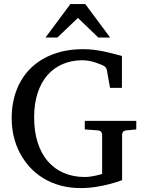

<svg xmlns="http://www.w3.org/2000/svg" viewBox="-20 -936 735 972"><path d="M619.1 -275.9Q608.4 -274.9 603.3 -268.8Q598.1 -262.7 598.1 -254.9V-23.9Q567.9 -12.7 533.7 -3.9Q504.4 3.9 466.6 10Q428.7 16.1 388.2 16.1Q332.5 16.1 284.9 2.9Q237.3 -10.3 198.5 -34.2Q159.7 -58.1 129.9 -91.1Q100.1 -124 79.8 -163.1Q59.6 -202.1 49.3 -246.3Q39.1 -290.5 39.1 -336.9Q39.1 -415.5 64 -480.2Q88.9 -544.9 135.7 -590.8Q182.6 -636.7 249.8 -661.9Q316.9 -687 400.9 -687Q429.2 -687 454.8 -683.8Q480.5 -680.7 504.4 -675.8Q528.3 -670.9 551.3 -664.8Q574.2 -658.7 597.2 -652.8V-491.2H537.1L521 -581.1Q519.5 -589.8 513.7 -595.9Q507.8 -602.1 501 -605Q493.7 -607.9 483.2 -612.3Q472.7 -616.7 459.5 -620.8Q446.3 -625 430.4 -627.9Q414.6 -630.9 397 -630.9Q342.8 -630.9 297.9 -611.8Q252.9 -592.8 220.7 -556.2Q188.5 -519.5 170.7 -465.6Q152.8 -411.6 152.8 -341.8Q152.8 -270 170.9 -213.9Q189 -157.7 222.4 -119.1Q255.9 -80.6 303.2 -60.3Q350.6 -40 409.2 -40Q425.8 -40 440.9 -42.5Q456.1 -44.9 467.8 -47.6Q479.5 -50.3 487.3 -52.7Q495.1 -55.2 497.1 -55.2V-254.9Q497.1 -262.7 491.9 -268.8Q486.8 -274.9 476.1 -275.9L409.2 -280.8V-324.2H669.9V-280.8ZM477.5 -746.1 374.5 -845.2 270.5 -746.1H210.4L336.4 -915.5H411.6L537.6 -746.1Z"/></svg>

Font: Charis SIL
Style: Regular
Weight: 400
Foundry: SIL International
Version: Version 4.112